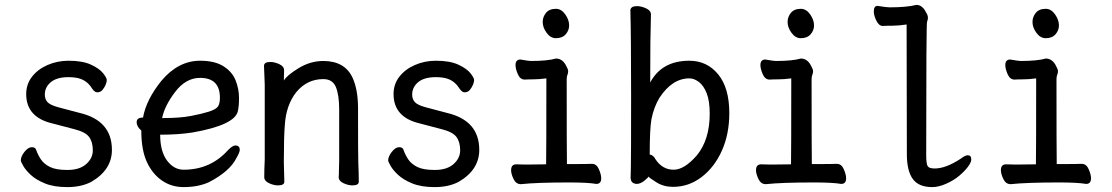

<svg xmlns="http://www.w3.org/2000/svg" viewBox="-20 -740 4540 784"><path d="M255 24Q200 24 163.5 9Q127 -6 106 -25.5Q85 -45 75 -62.5Q65 -80 65 -85Q65 -101 80 -120Q95 -139 110 -139Q125 -139 128 -127Q135 -107 147.5 -88.5Q160 -70 184.5 -58Q209 -46 255 -46Q305 -46 332 -70Q359 -94 359 -126Q359 -160 344 -180.5Q329 -201 283.5 -212.5Q238 -224 194 -236Q87 -261 87 -356Q87 -396 110.5 -426.5Q134 -457 174 -474.5Q214 -492 260 -492Q317 -492 351.5 -476Q386 -460 401 -441Q416 -422 416 -413Q416 -406 412 -395.5Q408 -385 399.5 -374Q391 -363 377 -363Q366 -363 355 -380Q332 -417 288 -423Q274 -425 260 -425Q212 -425 187.5 -404.5Q163 -384 163 -354Q163 -335 174 -323Q185 -311 218 -302L305 -279Q437 -248 437 -128Q437 -46 352 3Q311 24 255 24Z M730 24Q680 24 641 -3Q602 -30 579.5 -79Q557 -128 557 -207Q538 -223 538 -241Q538 -260 564 -260Q577 -333 639 -410Q708 -492 797 -492Q857 -492 892.5 -469.5Q928 -447 942 -412Q956 -377 956 -340Q956 -306 951 -285Q937 -229 766 -199Q709 -190 634 -190Q634 -122 662 -84.5Q690 -47 730 -47Q840 -47 912 -128Q930 -146 941 -146Q959 -146 959 -128Q959 -118 945 -94Q918 -40 833 4Q789 24 730 24ZM642 -258H650Q715 -258 759.5 -266.5Q804 -275 832.5 -284Q861 -293 869.5 -304.5Q878 -316 878 -341Q878 -422 797 -422Q739 -422 695.5 -365Q652 -308 642 -258Z M1115 17Q1098 17 1078.5 8Q1059 -1 1059 -17Q1059 -44 1061 -88V-395Q1058 -458 1058 -471Q1058 -487 1084 -487Q1101 -487 1120.5 -478Q1140 -469 1140 -453L1139 -411Q1151 -432 1199 -461.5Q1247 -491 1300 -491Q1387 -491 1419 -424Q1442 -375 1442 -297Q1442 -99 1443 -78Q1445 -33 1445 2Q1445 17 1419 17Q1402 17 1382.5 8Q1363 -1 1363 -17Q1364 -25 1364 -44.5Q1364 -64 1365 -84V-293Q1365 -352 1351.5 -384.5Q1338 -417 1300 -417Q1234 -417 1190 -364Q1148 -311 1143 -229Q1139 -183 1139 -79Q1139 -56 1141 2Q1141 17 1115 17Z M1755 24Q1700 24 1663.5 9Q1627 -6 1606 -25.5Q1585 -45 1575 -62.5Q1565 -80 1565 -85Q1565 -101 1580 -120Q1595 -139 1610 -139Q1625 -139 1628 -127Q1635 -107 1647.5 -88.5Q1660 -70 1684.5 -58Q1709 -46 1755 -46Q1805 -46 1832 -70Q1859 -94 1859 -126Q1859 -160 1844 -180.5Q1829 -201 1783.5 -212.5Q1738 -224 1694 -236Q1587 -261 1587 -356Q1587 -396 1610.5 -426.5Q1634 -457 1674 -474.5Q1714 -492 1760 -492Q1817 -492 1851.5 -476Q1886 -460 1901 -441Q1916 -422 1916 -413Q1916 -406 1912 -395.5Q1908 -385 1899.5 -374Q1891 -363 1877 -363Q1866 -363 1855 -380Q1832 -417 1788 -423Q1774 -425 1760 -425Q1712 -425 1687.5 -404.5Q1663 -384 1663 -354Q1663 -335 1674 -323Q1685 -311 1718 -302L1805 -279Q1937 -248 1937 -128Q1937 -46 1852 3Q1811 24 1755 24Z M2107 12Q2087 12 2077 -9Q2067 -30 2067 -45Q2067 -69 2088 -69L2128 -68L2210 -69Q2211 -110 2211 -420Q2181 -416 2158 -416Q2135 -416 2123 -415Q2104 -415 2094.5 -437Q2085 -459 2085 -474Q2085 -497 2105 -497Q2139 -491 2148 -491Q2216 -491 2250 -501Q2278 -501 2293 -469Q2300 -457 2300 -449Q2300 -441 2297 -434.5Q2294 -428 2294 -416Q2294 -129 2295 -70Q2384 -70 2397 -71Q2416 -71 2425.5 -49Q2435 -27 2435 -12Q2435 11 2415 11Q2380 5 2304 5Q2172 5 2107 12ZM2250 -584Q2228 -584 2212 -606Q2196 -628 2196 -650Q2196 -671 2209.5 -687.5Q2223 -704 2250 -704Q2272 -704 2288 -681.5Q2304 -659 2304 -636Q2304 -616 2290 -600Q2276 -584 2250 -584Z M2728 23Q2690 23 2660.5 4.5Q2631 -14 2628 -19Q2627 -15 2611 -2Q2595 11 2579 11Q2555 9 2555 -15Q2555 -27 2556 -54Q2557 -81 2557 -350Q2557 -591 2554 -699Q2556 -715 2581 -715Q2598 -715 2618 -706Q2638 -697 2638 -681Q2635 -589 2635 -403Q2682 -492 2795 -492Q2867 -492 2912.5 -436.5Q2958 -381 2958 -278Q2958 -193 2928 -125.5Q2898 -58 2845.5 -17.5Q2793 23 2728 23ZM2731 -47Q2774 -47 2825 -105Q2878 -169 2878 -276Q2878 -328 2865.5 -359.5Q2853 -391 2833.5 -405.5Q2814 -420 2795 -420Q2725 -420 2673 -341Q2650 -303 2640 -253Q2633 -213 2633 -109Q2648 -107 2657 -89Q2685 -47 2731 -47Z M3107 12Q3087 12 3077 -9Q3067 -30 3067 -45Q3067 -69 3088 -69L3128 -68L3210 -69Q3211 -110 3211 -420Q3181 -416 3158 -416Q3135 -416 3123 -415Q3104 -415 3094.5 -437Q3085 -459 3085 -474Q3085 -497 3105 -497Q3139 -491 3148 -491Q3216 -491 3250 -501Q3278 -501 3293 -469Q3300 -457 3300 -449Q3300 -441 3297 -434.5Q3294 -428 3294 -416Q3294 -129 3295 -70Q3384 -70 3397 -71Q3416 -71 3425.5 -49Q3435 -27 3435 -12Q3435 11 3415 11Q3380 5 3304 5Q3172 5 3107 12ZM3250 -584Q3228 -584 3212 -606Q3196 -628 3196 -650Q3196 -671 3209.5 -687.5Q3223 -704 3250 -704Q3272 -704 3288 -681.5Q3304 -659 3304 -636Q3304 -616 3290 -600Q3276 -584 3250 -584Z M3787 24Q3731 24 3707 -9.5Q3683 -43 3683 -110L3682 -640Q3649 -635 3623.5 -635Q3598 -635 3585 -634Q3569 -634 3558.5 -655.5Q3548 -677 3548 -693Q3548 -716 3563 -716Q3601 -710 3612 -710Q3682 -710 3722 -720Q3746 -720 3761 -690Q3769 -678 3769 -668Q3769 -658 3765.5 -651.5Q3762 -645 3762 -108Q3762 -71 3768 -61.5Q3774 -52 3797 -52Q3842 -52 3903 -92Q3921 -106 3932 -106Q3946 -106 3946 -89Q3946 -77 3932.5 -59Q3919 -41 3896.5 -22Q3874 -3 3843 10.5Q3812 24 3787 24Z M4107 12Q4087 12 4077 -9Q4067 -30 4067 -45Q4067 -69 4088 -69L4128 -68L4210 -69Q4211 -110 4211 -420Q4181 -416 4158 -416Q4135 -416 4123 -415Q4104 -415 4094.5 -437Q4085 -459 4085 -474Q4085 -497 4105 -497Q4139 -491 4148 -491Q4216 -491 4250 -501Q4278 -501 4293 -469Q4300 -457 4300 -449Q4300 -441 4297 -434.5Q4294 -428 4294 -416Q4294 -129 4295 -70Q4384 -70 4397 -71Q4416 -71 4425.5 -49Q4435 -27 4435 -12Q4435 11 4415 11Q4380 5 4304 5Q4172 5 4107 12ZM4250 -584Q4228 -584 4212 -606Q4196 -628 4196 -650Q4196 -671 4209.5 -687.5Q4223 -704 4250 -704Q4272 -704 4288 -681.5Q4304 -659 4304 -636Q4304 -616 4290 -600Q4276 -584 4250 -584Z"/></svg>

Font: LXGW WenKai Mono TC
Style: Bold
Weight: 700
Designer: LXGW / Fontworks Inc.
Foundry: LXGW / Fontworks Inc.
Version: Version 1.330